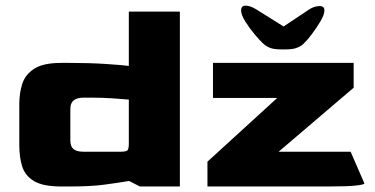

<svg xmlns="http://www.w3.org/2000/svg" viewBox="-20 -676 1361 696"><path d="M202 0Q136 0 103.5 -19.5Q71 -39 60.5 -72.5Q50 -106 50 -149V-300Q50 -338 60.5 -371.5Q71 -405 103.5 -426.5Q136 -448 202 -448H233Q306 -448 365.5 -444Q425 -440 447 -437V-634H632V0H487L448 -20Q406 -13 357.5 -6.5Q309 0 232 0ZM283 -126H416Q437 -126 442 -131Q447 -136 447 -156V-315Q422 -317 388 -319.5Q354 -322 313 -322H283Q235 -322 235 -282V-166Q235 -146 246 -136Q257 -126 283 -126ZM732 0V-90L985 -321H752V-448H1262V-358L990 -126H1251L1301 -11Q1301 -7 1271 -3.5Q1241 0 1170 0ZM854 -638Q854 -622 869.5 -597.5Q885 -573 904 -550.5Q923 -528 934 -518Q945 -508 959 -502.5Q973 -497 998 -497H1018Q1042 -497 1057 -503Q1072 -509 1081 -518Q1092 -528 1109.5 -551Q1127 -574 1141.5 -598.5Q1156 -623 1156 -638Q1156 -655 1137 -654Q1118 -653 1101 -642L1008 -580L909 -642Q888 -655 871 -655.5Q854 -656 854 -638Z"/></svg>

Font: Goldman
Style: Bold
Weight: 700
Designer: Jaikishan Patel
Version: Version 1.000; ttfautohint (v1.8.3)